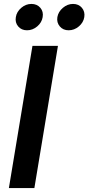

<svg xmlns="http://www.w3.org/2000/svg" viewBox="-20 -962 452 982"><path d="M276.4 -727.5 155.8 0H25.4L146 -727.5ZM331.1 -807.1Q302.7 -807.1 285.9 -826.9Q269 -846.7 273.4 -874.5Q278.3 -902.3 301.8 -922.1Q325.2 -941.9 353.5 -941.9Q382.3 -941.9 398.9 -922.1Q415.5 -902.3 411.1 -874.5Q406.7 -846.7 383.3 -826.9Q359.9 -807.1 331.1 -807.1ZM118.2 -807.1Q89.8 -807.1 73 -826.9Q56.2 -846.7 61 -874.5Q65.4 -902.3 88.9 -922.1Q112.3 -941.9 140.6 -941.9Q169.4 -941.9 186.3 -922.1Q203.1 -902.3 198.2 -874.5Q193.8 -846.7 170.4 -826.9Q147 -807.1 118.2 -807.1Z"/></svg>

Font: Inter 18pt SemiBold
Style: Italic
Weight: 600
Italic angle: -9.3988°
Designer: Rasmus Andersson
Foundry: rsms
Version: Version 4.001;git-66647c0bb